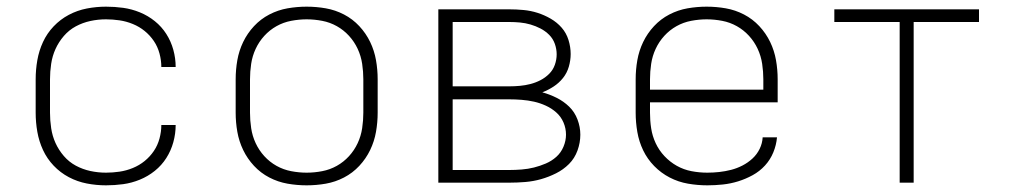

<svg xmlns="http://www.w3.org/2000/svg" viewBox="-20 -548 3040 576"><path d="M298 8Q269 8 240.5 2.5Q212 -3 186.5 -16.5Q161 -30 141 -51Q121 -72 109 -98Q97 -124 92 -152.5Q87 -181 87 -210V-310Q87 -339 92 -367.5Q97 -396 109 -422Q121 -448 141 -469Q161 -490 186.5 -503.5Q212 -517 240.5 -522.5Q269 -528 298 -528Q324 -528 349.5 -524.5Q375 -521 399.5 -511Q424 -501 444.5 -484.5Q465 -468 479 -446Q493 -424 500 -398.5Q507 -373 507 -347H464Q464 -367 458.5 -387.5Q453 -408 441.5 -425Q430 -442 414 -455Q398 -468 378.5 -476Q359 -484 338.5 -487Q318 -490 298 -490Q274 -490 251 -485Q228 -480 207.5 -469Q187 -458 171.5 -440Q156 -422 146.5 -401Q137 -380 133.5 -356.5Q130 -333 130 -310V-210Q130 -187 133.5 -163.5Q137 -140 146.5 -119Q156 -98 171.5 -80Q187 -62 207.5 -51Q228 -40 251 -35Q274 -30 298 -30Q318 -30 338.5 -33Q359 -36 378.5 -44Q398 -52 414 -65Q430 -78 441.5 -95Q453 -112 458.5 -132.5Q464 -153 464 -173H507Q507 -147 500 -121.5Q493 -96 479 -74Q465 -52 444.5 -35.5Q424 -19 399.5 -9Q375 1 349.5 4.5Q324 8 298 8Z M900 8Q871 8 842.5 3Q814 -2 788 -15.5Q762 -29 742 -50.5Q722 -72 709.5 -98Q697 -124 692 -152.5Q687 -181 687 -210V-310Q687 -339 692 -367.5Q697 -396 709.5 -422Q722 -448 742 -469.5Q762 -491 788 -504.5Q814 -518 842.5 -523Q871 -528 900 -528Q929 -528 957.5 -523Q986 -518 1012 -504.5Q1038 -491 1058 -469.5Q1078 -448 1090.5 -422Q1103 -396 1108 -367.5Q1113 -339 1113 -310V-210Q1113 -181 1108 -152.5Q1103 -124 1090.5 -98Q1078 -72 1058 -50.5Q1038 -29 1012 -15.5Q986 -2 957.5 3Q929 8 900 8ZM900 -30Q923 -30 946.5 -34.5Q970 -39 990.5 -50.5Q1011 -62 1027 -79.5Q1043 -97 1053 -118.5Q1063 -140 1066.5 -163.5Q1070 -187 1070 -210V-310Q1070 -333 1066.5 -356.5Q1063 -380 1053 -401.5Q1043 -423 1027 -440.5Q1011 -458 990.5 -469.5Q970 -481 946.5 -485.5Q923 -490 900 -490Q877 -490 853.5 -485.5Q830 -481 809.5 -469.5Q789 -458 773 -440.5Q757 -423 747 -401.5Q737 -380 733.5 -356.5Q730 -333 730 -310V-210Q730 -187 733.5 -163.5Q737 -140 747 -118.5Q757 -97 773 -79.5Q789 -62 809.5 -50.5Q830 -39 853.5 -34.5Q877 -30 900 -30Z M1295 0V-520H1508Q1529 -520 1550.5 -518Q1572 -516 1592.5 -509.5Q1613 -503 1632 -492Q1651 -481 1665 -465Q1679 -449 1685.5 -428Q1692 -407 1692 -386Q1692 -367 1686.5 -348Q1681 -329 1669 -314Q1657 -299 1641 -288.5Q1625 -278 1607 -271Q1629 -265 1650 -254.5Q1671 -244 1687.5 -228Q1704 -212 1712.5 -189.5Q1721 -167 1721 -144Q1721 -120 1712.5 -96.5Q1704 -73 1687 -56Q1670 -39 1648 -28Q1626 -17 1603 -10.5Q1580 -4 1556 -2Q1532 0 1508 0ZM1338 -289H1508Q1524 -289 1540 -290.5Q1556 -292 1571.5 -296Q1587 -300 1601.5 -307.5Q1616 -315 1627.5 -326.5Q1639 -338 1644.5 -353.5Q1650 -369 1650 -385Q1650 -401 1644.5 -416.5Q1639 -432 1627.5 -443.5Q1616 -455 1601.5 -462.5Q1587 -470 1571.5 -474.5Q1556 -479 1540 -480.5Q1524 -482 1508 -482H1338ZM1338 -38H1508Q1526 -38 1545 -39.5Q1564 -41 1582 -45.5Q1600 -50 1617.5 -57.5Q1635 -65 1649 -77.5Q1663 -90 1670.5 -108Q1678 -126 1678 -144Q1678 -163 1670.5 -180.5Q1663 -198 1649 -210.5Q1635 -223 1617.5 -231Q1600 -239 1582 -243Q1564 -247 1545 -248.5Q1526 -250 1508 -250H1338Z M2102 8Q2073 8 2044 3Q2015 -2 1989 -15.5Q1963 -29 1942.5 -50Q1922 -71 1909.5 -97Q1897 -123 1892 -152Q1887 -181 1887 -210V-310Q1887 -339 1892 -367.5Q1897 -396 1909.5 -422Q1922 -448 1942 -469.5Q1962 -491 1988 -504.5Q2014 -518 2042.5 -523Q2071 -528 2100 -528Q2129 -528 2157.5 -523Q2186 -518 2212 -504.5Q2238 -491 2258 -469.5Q2278 -448 2290.5 -422Q2303 -396 2308 -367.5Q2313 -339 2313 -310V-241H1930V-210Q1930 -186 1933.5 -163Q1937 -140 1947 -118.5Q1957 -97 1973.5 -79.5Q1990 -62 2010.5 -50.5Q2031 -39 2054.5 -34.5Q2078 -30 2102 -30Q2120 -30 2138 -32Q2156 -34 2173.5 -38.5Q2191 -43 2207.5 -51.5Q2224 -60 2237.5 -72.5Q2251 -85 2259 -101.5Q2267 -118 2268 -136H2311Q2309 -113 2300 -91Q2291 -69 2275 -51.5Q2259 -34 2238 -22.5Q2217 -11 2194.5 -4Q2172 3 2148.5 5.5Q2125 8 2102 8ZM1930 -279H2270V-310Q2270 -333 2266.5 -356.5Q2263 -380 2253 -401.5Q2243 -423 2227 -440.5Q2211 -458 2190.5 -469.5Q2170 -481 2146.5 -485.5Q2123 -490 2100 -490Q2077 -490 2053.5 -485.5Q2030 -481 2009.5 -469.5Q1989 -458 1973 -440.5Q1957 -423 1947 -401.5Q1937 -380 1933.5 -356.5Q1930 -333 1930 -310Z M2679 0V-482H2483V-520H2917V-482H2721V0Z"/></svg>

Font: Iosevka SS04 XLt Ex
Style: Regular
Weight: 200
Width: 7
Monospace: yes
Designer: Belleve Invis
Foundry: Belleve Invis
Version: Version 19.0.0; ttfautohint (v1.8.4)